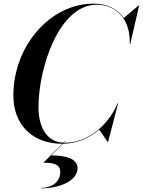

<svg xmlns="http://www.w3.org/2000/svg" viewBox="-20 -780 784 1055"><path d="M321.5 10H322L218.5 114C278.5 114 311 124.5 311 165C311 221.5 262.5 252.5 205.5 252.5V255C314 255 406 210 406 145C406 92.5 344.5 74 261.5 74L325 10C402 9 470.5 -20.5 525 -67.5L571.5 0H574L629 -212.5H626.5L624.5 -208C571 -87 460.5 4.5 336 4.5C334 4.5 332.5 4.5 331 4L339.5 -5H337L328 4C229.5 -0.5 191.5 -93 191.5 -190C191.5 -409.5 305 -754 511.5 -754C609 -754 694.5 -686.5 693 -545.5L692.5 -537.5H695.5L744.5 -750H742L660 -681.5C624.5 -733 565.5 -760 493.5 -760C256 -760 53.5 -528 53.5 -255C53.5 -92 160.5 10 321.5 10Z"/></svg>

Font: Bodoni* 72pt Medium
Style: Italic
Weight: 500
Italic angle: -13°
Version: Version 2.3